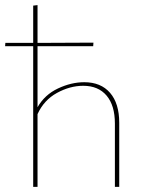

<svg xmlns="http://www.w3.org/2000/svg" viewBox="-36 -732 581 752"><path d="M431 -251V0H414V-248Q414 -319 381.5 -357.5Q349 -396 290 -396Q238 -396 187 -368Q136 -340 111 -285V0H94V-551H-16L-15 -564H94V-710L111 -712V-564L330 -565L329 -551H111V-312Q139 -361 191 -385.5Q243 -410 294 -410Q359 -410 395 -368.5Q431 -327 431 -251Z"/></svg>

Font: Ysabeau Thin
Style: Regular
Weight: 200
Designer: Christian Thalmann (Catharsis Fonts)
Version: Version 0.003